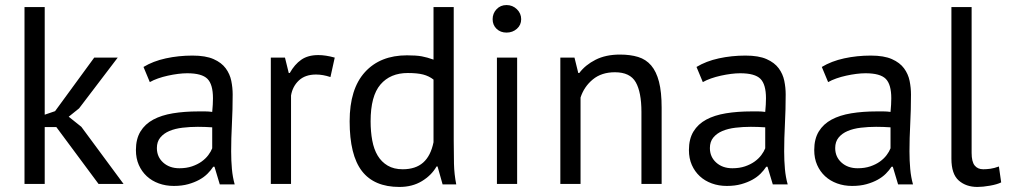

<svg xmlns="http://www.w3.org/2000/svg" viewBox="-20 -728 3992 760"><path d="M203 -225H157V0H77V-700H157V-274L198 -288L353 -500H446L293 -299L252 -266L302 -226L469 0H370Z M548 -463Q586 -486 636.5 -497Q687 -508 742 -508Q794 -508 825.5 -494Q857 -480 873.5 -457.5Q890 -435 895.5 -408Q901 -381 901 -354Q901 -294 898 -237Q895 -180 895 -129Q895 -92 898 -59Q901 -26 909 2H850L829 -68H824Q815 -54 801.5 -40.5Q788 -27 769 -16.5Q750 -6 725 1Q700 8 668 8Q636 8 608.5 -2Q581 -12 561 -30.5Q541 -49 529.5 -75Q518 -101 518 -134Q518 -178 536 -207.5Q554 -237 586.5 -254.5Q619 -272 664.5 -279.5Q710 -287 765 -287Q779 -287 792.5 -287Q806 -287 820 -285Q823 -315 823 -339Q823 -394 801 -416Q779 -438 721 -438Q704 -438 684.5 -435.5Q665 -433 644.5 -428.5Q624 -424 605.5 -417.5Q587 -411 573 -403ZM690 -62Q718 -62 740 -69.5Q762 -77 778 -88.5Q794 -100 804.5 -114Q815 -128 820 -141V-224Q806 -225 791.5 -225.5Q777 -226 763 -226Q732 -226 702.5 -222.5Q673 -219 650.5 -209.5Q628 -200 614.5 -183.5Q601 -167 601 -142Q601 -107 626 -84.5Q651 -62 690 -62Z M1288 -423Q1258 -433 1231 -433Q1188 -433 1163 -409.5Q1138 -386 1132 -350V0H1052V-500H1108L1123 -439H1127Q1146 -473 1172.5 -491.5Q1199 -510 1240 -510Q1269 -510 1305 -500Z M1776 -172Q1776 -121 1777 -79.5Q1778 -38 1786 2H1732L1712 -69H1708Q1688 -34 1650 -11Q1612 12 1561 12Q1461 12 1412.5 -51Q1364 -114 1364 -248Q1364 -376 1424.5 -442.5Q1485 -509 1591 -509Q1628 -509 1649.5 -505Q1671 -501 1696 -492V-700H1776ZM1574 -58Q1625 -58 1655 -84.5Q1685 -111 1696 -165V-413Q1678 -427 1655 -433Q1632 -439 1594 -439Q1525 -439 1486 -393.5Q1447 -348 1447 -248Q1447 -207 1453.5 -172Q1460 -137 1475 -112Q1490 -87 1514.5 -72.5Q1539 -58 1574 -58Z M1947 -500H2027V0H1947ZM1930 -652Q1930 -675 1945.5 -691.5Q1961 -708 1985 -708Q2009 -708 2026 -691.5Q2043 -675 2043 -652Q2043 -629 2026 -614Q2009 -599 1985 -599Q1961 -599 1945.5 -614Q1930 -629 1930 -652Z M2519 0V-285Q2519 -363 2496.5 -402.5Q2474 -442 2414 -442Q2361 -442 2326.5 -413.5Q2292 -385 2278 -342V0H2198V-500H2254L2269 -439H2273Q2297 -471 2337.5 -491.5Q2378 -512 2434 -512Q2475 -512 2506 -502.5Q2537 -493 2557.5 -469Q2578 -445 2588.5 -404.5Q2599 -364 2599 -302V0Z M2737 -463Q2775 -486 2825.5 -497Q2876 -508 2931 -508Q2983 -508 3014.5 -494Q3046 -480 3062.5 -457.5Q3079 -435 3084.5 -408Q3090 -381 3090 -354Q3090 -294 3087 -237Q3084 -180 3084 -129Q3084 -92 3087 -59Q3090 -26 3098 2H3039L3018 -68H3013Q3004 -54 2990.5 -40.5Q2977 -27 2958 -16.5Q2939 -6 2914 1Q2889 8 2857 8Q2825 8 2797.5 -2Q2770 -12 2750 -30.5Q2730 -49 2718.5 -75Q2707 -101 2707 -134Q2707 -178 2725 -207.5Q2743 -237 2775.5 -254.5Q2808 -272 2853.5 -279.5Q2899 -287 2954 -287Q2968 -287 2981.5 -287Q2995 -287 3009 -285Q3012 -315 3012 -339Q3012 -394 2990 -416Q2968 -438 2910 -438Q2893 -438 2873.5 -435.5Q2854 -433 2833.5 -428.5Q2813 -424 2794.5 -417.5Q2776 -411 2762 -403ZM2879 -62Q2907 -62 2929 -69.5Q2951 -77 2967 -88.5Q2983 -100 2993.5 -114Q3004 -128 3009 -141V-224Q2995 -225 2980.5 -225.5Q2966 -226 2952 -226Q2921 -226 2891.5 -222.5Q2862 -219 2839.5 -209.5Q2817 -200 2803.5 -183.5Q2790 -167 2790 -142Q2790 -107 2815 -84.5Q2840 -62 2879 -62Z M3233 -463Q3271 -486 3321.5 -497Q3372 -508 3427 -508Q3479 -508 3510.5 -494Q3542 -480 3558.5 -457.5Q3575 -435 3580.5 -408Q3586 -381 3586 -354Q3586 -294 3583 -237Q3580 -180 3580 -129Q3580 -92 3583 -59Q3586 -26 3594 2H3535L3514 -68H3509Q3500 -54 3486.5 -40.5Q3473 -27 3454 -16.5Q3435 -6 3410 1Q3385 8 3353 8Q3321 8 3293.5 -2Q3266 -12 3246 -30.5Q3226 -49 3214.5 -75Q3203 -101 3203 -134Q3203 -178 3221 -207.5Q3239 -237 3271.5 -254.5Q3304 -272 3349.5 -279.5Q3395 -287 3450 -287Q3464 -287 3477.5 -287Q3491 -287 3505 -285Q3508 -315 3508 -339Q3508 -394 3486 -416Q3464 -438 3406 -438Q3389 -438 3369.5 -435.5Q3350 -433 3329.5 -428.5Q3309 -424 3290.5 -417.5Q3272 -411 3258 -403ZM3375 -62Q3403 -62 3425 -69.5Q3447 -77 3463 -88.5Q3479 -100 3489.5 -114Q3500 -128 3505 -141V-224Q3491 -225 3476.5 -225.5Q3462 -226 3448 -226Q3417 -226 3387.5 -222.5Q3358 -219 3335.5 -209.5Q3313 -200 3299.5 -183.5Q3286 -167 3286 -142Q3286 -107 3311 -84.5Q3336 -62 3375 -62Z M3826 -123Q3826 -88 3838 -73Q3850 -58 3872 -58Q3885 -58 3900 -60Q3915 -62 3934 -69L3943 -6Q3927 2 3898.5 7Q3870 12 3849 12Q3804 12 3775 -13.5Q3746 -39 3746 -100V-700H3826Z"/></svg>

Font: PT Sans
Style: Regular
Weight: 400
Designer: A.Korolkova, O.Umpeleva, V.Yefimov
Foundry: ParaType Ltd
Version: Version 2.003